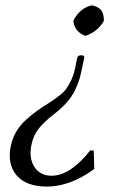

<svg xmlns="http://www.w3.org/2000/svg" viewBox="-20 -459 445 709"><path d="M170.4 189.9Q239.3 189.9 313.5 96.2L326.2 97.2L328.1 164.1L324.2 168Q236.8 230 153.3 230Q77.1 230 41.5 188.7Q5.9 147.5 20 79.1Q25.9 51.3 40 27.1Q54.2 2.9 76.9 -17.3Q99.6 -37.6 116 -49.3Q132.3 -61 159.7 -78.1Q208 -109.4 222.2 -127.9Q247.6 -162.6 255.9 -201.2L265.1 -245.1Q267.1 -254.9 280.3 -254.9Q286.6 -254.9 289.3 -252.4Q292 -250 291 -245.1L281.2 -199.2Q276.9 -178.2 272.2 -163.1Q267.6 -147.9 256.8 -125.5Q246.1 -103 226.8 -81.1Q207.5 -59.1 180.2 -38.1Q142.1 -8.8 122.6 16.4Q103 41.5 96.2 75.2Q85.9 124 106.9 157Q127.9 189.9 170.4 189.9ZM363.8 -384.8 362.8 -380.9Q341.8 -343.3 297.4 -327.1H293.5Q255.4 -342.3 251 -380.9L252 -384.8Q275.4 -428.7 317.4 -439H321.3Q343.8 -433.6 353.3 -421.6Q362.8 -409.7 363.8 -384.8Z"/></svg>

Font: Linux Biolinum O
Style: Italic
Weight: 400
Italic angle: -12°
Designer: Philipp H. Poll
Foundry: Philipp H. Poll
Version: Version 1.1.3